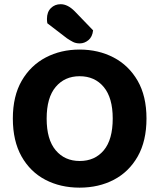

<svg xmlns="http://www.w3.org/2000/svg" viewBox="-20 -854 740 891"><path d="M659.8 -304Q659.8 -200 619.2 -128.2Q578.5 -56.5 508.3 -19.8Q438.2 16.8 349.3 16.8Q260.5 16.8 190.4 -19.8Q120.3 -56.5 79.9 -128.2Q39.6 -200 39.6 -304Q39.6 -408 80.8 -479.3Q122.1 -550.5 192.3 -587.3Q262.5 -624 349.3 -624Q436.6 -624 507.1 -587.3Q577.5 -550.5 618.7 -479.3Q659.8 -408 659.8 -304ZM503.1 -304Q503.1 -400.2 461.4 -450.3Q419.8 -500.3 349.3 -500.3Q280.3 -500.3 238.4 -450.6Q196.5 -401 196.5 -303.6Q196.5 -206.3 238.5 -156.6Q280.4 -106.9 350 -106.9Q420.2 -106.9 461.7 -156.6Q503.1 -206.3 503.1 -304ZM290.7 -676.2 199.7 -746Q198.7 -750 198.3 -756.4Q197.9 -762.8 197.9 -766.3Q197.9 -798.3 216.2 -816.4Q234.4 -834.5 261.6 -834.5Q294 -834.5 326.4 -802L412 -713.2Q408.7 -682.8 390.3 -667.7Q371.9 -652.6 350.3 -652.6Q332 -652.6 318.8 -659.4Q305.6 -666.2 290.7 -676.2Z"/></svg>

Font: Baloo Bhaijaan 2
Style: Regular
Weight: 400
Designer: Sanskriti Dholi, Noopur Datye and Ek Type
Foundry: Ek Type
Version: Version 1.701